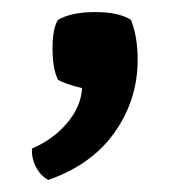

<svg xmlns="http://www.w3.org/2000/svg" viewBox="-20 -137 309 318"><path d="M197 -104Q208 -76 208 -38Q208 28 170 82Q132 136 60 161Q47 154 39.5 139.5Q32 125 33 109Q68 94 91 67Q114 40 116 9Q87 2 76 -5Q67 -23 67 -56.5Q67 -90 76 -104Q98 -117 137.5 -117Q177 -117 197 -104Z"/></svg>

Font: Signika
Style: Regular
Weight: 400
Designer: Anna Giedrys
Foundry: Anna Giedrys
Version: Version 1.001